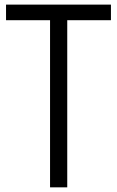

<svg xmlns="http://www.w3.org/2000/svg" viewBox="-20 -804 502 824"><path d="M194.8 -717.3H5.9V-784.2H456.1V-717.3H268.6V0H194.8Z"/></svg>

Font: Decalotype Light
Style: Regular
Weight: 300
Designer: Alfredo Marco Pradil
Foundry: Alfredo Marco Pradil
Version: Version 1.0